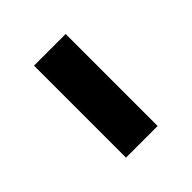

<svg xmlns="http://www.w3.org/2000/svg" viewBox="10 -563 549 549"><g transform="rotate(45 284.0 -289.0)"><path d="M98 -225V-353H470V-225Z"/></g></svg>

Font: Lexend Mega SemiBold
Style: Regular
Weight: 600
Designer: Bonnie Shaver-Troup, Thomas Jockin
Foundry: Lexend
Version: Version 1.007